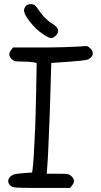

<svg xmlns="http://www.w3.org/2000/svg" viewBox="-20 -918 494 938"><path d="M252 -743.7Q241.2 -732.9 231.9 -731.9Q230 -731.9 228 -731.9Q216.8 -733.4 189.5 -751.5Q154.8 -774.4 124 -814.5Q97.2 -849.6 97.2 -867.2Q97.2 -869.6 97.7 -871.6Q103 -894.5 125.5 -897.5Q128.9 -897.9 131.8 -897.9Q149.9 -897.9 160.6 -880.9Q175.3 -857.4 195.3 -835.4Q215.8 -814 231.9 -804.7Q258.3 -789.1 263.2 -774.4Q264.2 -771 264.2 -767.6Q264.2 -755.9 252 -743.7ZM30.8 -11.2Q20 -22 20 -33.2Q20 -44.4 31.2 -56.2Q39.1 -63.5 49.8 -66.4Q60.5 -69.3 90.3 -71.8Q106 -72.8 136.7 -75.2Q137.7 -80.6 139.2 -91.3Q142.1 -110.8 145.5 -167Q148.9 -223.6 151.9 -294.4Q153.3 -333 154.3 -372.6Q155.8 -412.6 156.2 -451.2Q157.2 -503.9 159.2 -610.4Q153.8 -611.3 142.6 -613.8Q135.7 -615.2 119.6 -616.2Q103.5 -617.2 87.9 -617.2Q62.5 -617.2 54.2 -619.1Q45.4 -621.1 37.1 -629.4Q25.9 -640.6 25.4 -651.4Q24.4 -661.6 34.2 -673.8Q37.6 -678.2 43.9 -686Q43.9 -686 131.8 -686Q131.8 -686 179.2 -686Q234.9 -686 288.1 -687.5Q341.3 -689 360.8 -690.4Q387.7 -692.9 398.4 -692.9Q401.4 -692.9 403.3 -692.9Q411.1 -691.9 420.9 -682.1Q433.1 -669.4 433.6 -658.2Q433.6 -657.7 433.6 -657.2Q433.6 -646.5 422.4 -635.3Q414.1 -627.4 398.4 -624.5Q382.3 -621.6 320.3 -616.7Q290.5 -614.7 230.5 -610.4Q229.5 -571.8 227.1 -494.6Q226.1 -455.1 224.6 -412.1Q223.1 -369.6 221.7 -328.1Q218.8 -251 215.8 -188Q212.9 -125 210.9 -103.5Q210 -92.3 208 -69.3Q208 -69.3 262.2 -69.3Q300.8 -69.3 310.5 -67.4Q320.8 -65.4 329.6 -56.6Q340.8 -45.4 341.3 -34.7Q342.3 -24.4 332 -12.2Q329.1 -8.3 322.3 0Q322.3 0 182.6 0Q182.6 0 129.4 0Q107.4 0 91.3 -0.5Q54.7 -1 45.9 -3.4Q37.1 -5.4 30.8 -11.2Z"/></svg>

Font: Casuwalt
Style: Regular
Weight: 400
Designer: Walter E Stewart
Version: 0.1